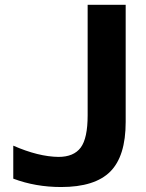

<svg xmlns="http://www.w3.org/2000/svg" viewBox="-20 -752 596 784"><path d="M34.2 -22.5V-157.2Q136.7 -112.3 218.8 -111.3Q281.2 -111.3 309.6 -149.4Q337.9 -187.5 337.9 -281.2V-732.4H493.2V-253.9Q493.2 -114.3 430.2 -51.3Q367.2 11.7 229.5 11.7Q125 11.7 34.2 -22.5Z"/></svg>

Font: Gen Shin Gothic Bold
Style: Bold
Weight: 700
Designer: [Source Han Sans]
Ryoko NISHIZUKA  (kana & ideographs); Paul D. Hunt (Latin, Greek & Cyrillic); Wenlong ZHANG  (bopomofo
Version: Version 1.002.20150607